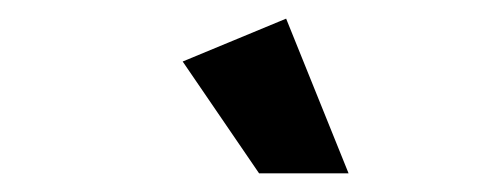

<svg xmlns="http://www.w3.org/2000/svg" viewBox="-20 -765 540 206"><path d="M258 -579 176 -699 287 -745 354 -579Z"/></svg>

Font: Inria Sans
Style: Bold Italic
Weight: 700
Italic angle: -10°
Designer: Black Foundry Team
Foundry: Black Foundry
Version: Version 1.2; ttfautohint (v1.8.3)